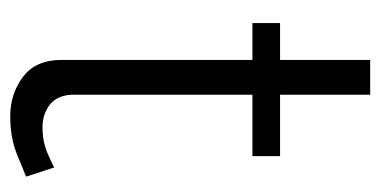

<svg xmlns="http://www.w3.org/2000/svg" viewBox="-204 -533 743 375"><g transform="rotate(90 167.5 -345.5)"><path d="M325 -25Q313 -20 281 -7Q249 6 207 6Q163 6 130 -19Q97 -44 97 -94V-467H25V-521H97V-697H165V-521H285V-467H165V-113Q167 -84 185.5 -70.5Q204 -57 228 -57Q256 -57 278.5 -66.5Q301 -76 307 -80Z"/></g></svg>

Font: Raleway
Style: Regular
Weight: 400
Designer: Matt McInerney, Pablo Impallari, Rodrigo Fuenzalida
Foundry: Matt McInerney, Pablo Impallari, Rodrigo Fuenzalida
Version: Version 4.101;RELEASE